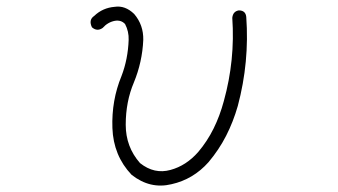

<svg xmlns="http://www.w3.org/2000/svg" viewBox="-20 -572 1040 591"><path d="M333 -551Q365 -556 393 -529Q422 -495 421 -449Q418 -381 392 -318Q367 -259 367 -188Q367 -120 411 -70Q455 -35 505 -49Q553 -62 590 -104Q618 -137 637.5 -176.5Q657 -216 669 -261Q704 -387 695 -517Q697 -537 715 -540Q736 -540 738 -520Q748 -381 712 -246Q698 -197 676 -154Q654 -111 622 -73Q575 -20 508 -5Q442 11 385 -34Q329 -93 326 -178Q323 -263 354 -338Q364 -364 369.5 -392Q375 -420 376 -449Q377 -475 365 -498Q353 -511 334 -508Q312 -504 296 -486Q279 -474 263 -488Q252 -511 270 -523Q296 -548 333 -551Z"/></svg>

Font: Yomogi
Style: Regular
Weight: 400
Designer: satsuyako
Foundry: satsuyako
Version: Version 3.100